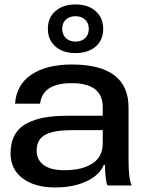

<svg xmlns="http://www.w3.org/2000/svg" viewBox="-20 -825 642 854"><path d="M224.1 8.8Q135.3 8.8 81.1 -31.5Q26.9 -71.8 26.9 -143.1Q26.9 -191.4 45.7 -224.9Q64.5 -258.3 100.1 -276.6Q135.7 -294.9 179 -302.5Q222.2 -310.1 279.8 -310.1H437V-348.1Q437 -455.1 298.8 -455.1Q169.4 -455.1 158.2 -363.8H46.9Q53.2 -448.7 120.1 -493.4Q187 -538.1 298.8 -538.1Q551.8 -538.1 551.8 -346.2V-110.8Q551.8 -29.3 565.9 0H458Q448.2 -22 446.8 -91.8H441.9Q422.9 -45.9 364.7 -18.6Q306.6 8.8 224.1 8.8ZM143.1 -154.8Q143.1 -113.8 174.6 -90.8Q206.1 -67.9 266.1 -67.9Q345.7 -67.9 391.4 -98.1Q437 -128.4 437 -187V-246.1H296.9Q220.7 -246.1 181.9 -225.8Q143.1 -205.6 143.1 -154.8ZM192.9 -696.8Q192.9 -746.6 226.8 -775.9Q260.7 -805.2 315.9 -805.2Q372.1 -805.2 405.5 -775.4Q439 -745.6 439 -696.8Q439 -646.5 405.3 -617.7Q371.6 -588.9 315.9 -588.9Q259.8 -588.9 226.3 -618.4Q192.9 -647.9 192.9 -696.8ZM375 -696.8Q375 -722.2 358.6 -737.5Q342.3 -752.9 315.9 -752.9Q289.1 -752.9 272.9 -737.8Q256.8 -722.7 256.8 -696.8Q256.8 -670.9 272.9 -655.5Q289.1 -640.1 315.9 -640.1Q342.8 -640.1 358.9 -655.5Q375 -670.9 375 -696.8Z"/></svg>

Font: Lumene Sans Expanded Medium
Style: Regular
Weight: 500
Width: 7
Designer: Deni Anggara
Version: Version 1.003;Glyphs 3.1.2 (3151)